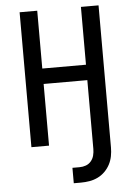

<svg xmlns="http://www.w3.org/2000/svg" viewBox="-62 -781 724 1042"><g transform="rotate(-5 300.0 -260.0)"><path d="M297 215V131H336Q354 131 370.5 125Q387 119 398.5 105.5Q410 92 414.5 74.5Q419 57 419 39V-336H181V0H85V-735H181V-420H419V-735H515V39Q515 63 510.5 86.5Q506 110 495 131Q484 152 467 169Q450 186 428.5 196.5Q407 207 383.5 211Q360 215 336 215Z"/></g></svg>

Font: Iosevka Aile Medium
Style: Regular
Weight: 500
Designer: Belleve Invis
Foundry: Belleve Invis
Version: Version 27.3.5; ttfautohint (v1.8.4)